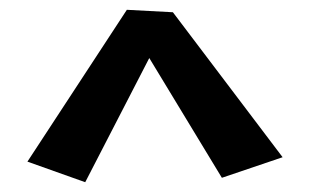

<svg xmlns="http://www.w3.org/2000/svg" viewBox="-20 -743 633 392"><path d="M333 -718 154 -371 36 -413 239 -723ZM557 -422 433 -380 256 -672 333 -718Z"/></svg>

Font: Marhey Light Medium
Style: Regular
Weight: 500
Version: Version 1.000